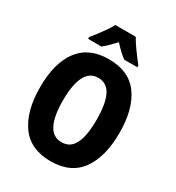

<svg xmlns="http://www.w3.org/2000/svg" viewBox="-218 -1060 1099 1200"><g transform="rotate(30 331.5 -460.0)"><path d="M618 -358Q618 -186 547.5 -88Q477 10 332 10Q187 10 116 -88.5Q45 -187 45 -359Q45 -534 117 -629.5Q189 -725 332 -725Q477 -725 547.5 -628Q618 -531 618 -358ZM210 -358Q210 -245 240 -186Q270 -127 332 -127Q395 -127 424 -185Q453 -243 453 -358Q453 -473 424 -532Q395 -591 332 -591Q270 -591 240 -531.5Q210 -472 210 -358ZM405 -930Q424 -897 452.5 -857.5Q481 -818 509 -783V-770H415Q395 -784 374.5 -803.5Q354 -823 331 -848Q308 -823 287.5 -803Q267 -783 250 -770H154V-783Q170 -802 190.5 -829Q211 -856 229.5 -883Q248 -910 258 -930Z"/></g></svg>

Font: Noto Sans Ethiopic Condensed ExtraBold
Style: Regular
Weight: 800
Width: 3
Designer: Monotype Design Team
Foundry: Monotype Imaging Inc.
Version: Version 2.102; ttfautohint (v1.8.4.7-5d5b)